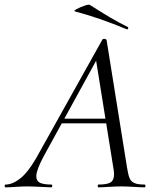

<svg xmlns="http://www.w3.org/2000/svg" viewBox="-58 -805 678 825"><path d="M-34 -12Q-5 -12 28 -37.5Q61 -63 96 -123L382 -635Q384 -638 389 -638Q398 -638 400 -633L488 -84Q493 -53 499 -39Q505 -25 519.5 -18.5Q534 -12 563 -12Q567 -12 567 -6Q567 0 563 0Q548 0 518 -2Q482 -4 462 -4Q441 -4 409 -2Q379 0 365 0Q362 0 362 -6Q362 -12 365 -12Q403 -12 417.5 -21.5Q432 -31 432 -56Q432 -68 429 -84L353 -557L378 -586L129 -132Q98 -74 98 -48Q98 -27 114 -19.5Q130 -12 163 -12Q167 -12 166.5 -6Q166 0 162 0Q151 0 117 -2Q79 -4 58 -4Q37 -4 9 -2Q-19 0 -34 0Q-38 0 -38 -6Q-38 -12 -34 -12ZM208 -295H423L425 -275H193ZM264 -756Q257 -758 271.5 -766Q286 -774 305 -780.5Q324 -787 328 -784Q378 -752 413.5 -731Q449 -710 491 -689Q493 -688 493 -685Q493 -682 491 -680Q489 -678 487 -679Q367 -729 264 -756Z"/></svg>

Font: Cormorant Garamond
Style: Italic
Weight: 400
Italic angle: -10°
Designer: Christian Thalmann (Catharsis Fonts)
Foundry: Catharsis Fonts
Version: Version 4.000